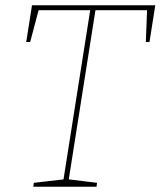

<svg xmlns="http://www.w3.org/2000/svg" viewBox="-20 -712 612 732"><path d="M107 0 109 -15 230 -29 221 -21 325 -680 332 -673H120L129 -680L95 -552H80L102 -692H572L550 -552H536L541 -680L548 -673H337L345 -680L241 -21L236 -29L350 -15L348 0Z"/></svg>

Font: Bitter Thin
Style: Italic
Weight: 100
Italic angle: -9°
Designer: Sol Matas, and Bitter project Authors
Foundry: Sol Matas
Version: Version 2.002